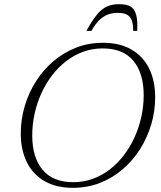

<svg xmlns="http://www.w3.org/2000/svg" viewBox="-20 -890 770 920"><path d="M134.5 -241Q134.5 -136 184 -76.5Q233.5 -17 331 -17Q380 -17 424.2 -33Q468.5 -49 506 -78Q543.5 -107 573.5 -146.2Q603.5 -185.5 624.8 -232.2Q646 -279 657.2 -330.2Q668.5 -381.5 668.5 -434Q668.5 -539 619.2 -598.5Q570 -658 472 -658Q423 -658 378.8 -642Q334.5 -626 297 -597Q259.5 -568 229.5 -528.8Q199.5 -489.5 178.2 -442.8Q157 -396 145.8 -345Q134.5 -294 134.5 -241ZM723.5 -425Q723.5 -357 704.5 -293.2Q685.5 -229.5 650.5 -174.5Q615.5 -119.5 566.8 -78Q518 -36.5 458.2 -13.2Q398.5 10 330 10Q248 10 192.2 -22.8Q136.5 -55.5 108 -114.2Q79.5 -173 79.5 -250Q79.5 -318 98.5 -381.8Q117.5 -445.5 152.5 -500.5Q187.5 -555.5 236.2 -597Q285 -638.5 344.8 -661.8Q404.5 -685 473 -685Q555 -685 610.8 -652.2Q666.5 -619.5 695 -561Q723.5 -502.5 723.5 -425ZM544 -828.5Q516.5 -828.5 494 -819.2Q471.5 -810 453 -790.8Q434.5 -771.5 418 -742H394Q422 -793 445.2 -820.8Q468.5 -848.5 493.2 -859.2Q518 -870 551 -870Q585 -870 604.8 -859Q624.5 -848 632.2 -820Q640 -792 637.5 -742H618Q619 -786.5 603 -807.5Q587 -828.5 544 -828.5Z"/></svg>

Font: Newsreader 24pt Light
Style: Italic
Weight: 300
Italic angle: -17°
Designer: Hugues Gentile
Foundry: Production Type
Version: Version 1.003